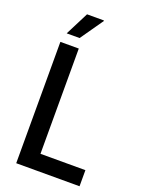

<svg xmlns="http://www.w3.org/2000/svg" viewBox="-162 -946 759 1020"><g transform="rotate(20 218.0 -436.0)"><path d="M64 0V-686H168V-91H422V0ZM80 -740 147 -872H242L243 -869L153 -740Z"/></g></svg>

Font: Archivo Condensed Medium
Style: Regular
Weight: 500
Width: 3
Designer: Hector Gatti
Foundry: Omnibus-Type
Version: Version 2.001